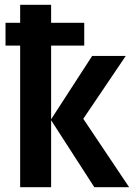

<svg xmlns="http://www.w3.org/2000/svg" viewBox="-20 -780 570 800"><path d="M64 0V-590H3V-685H64V-760H193V-685H331V-590H193V-283L364 -547H504L327 -285L518 0H373L193 -279V0Z"/></svg>

Font: Noto Sans Mono Condensed
Style: Bold
Weight: 700
Width: 3
Designer: Monotype Design Team
Foundry: Monotype Imaging Inc.
Version: Version 2.014